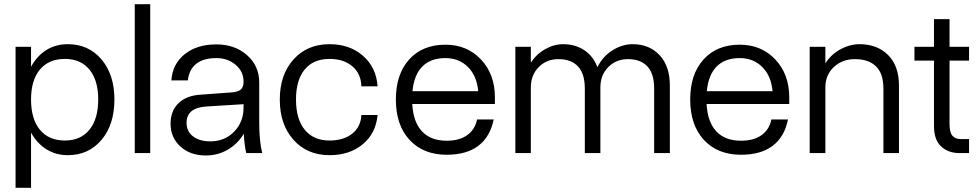

<svg xmlns="http://www.w3.org/2000/svg" viewBox="-20 -720 4610 903"><path d="M53.2 -500H126V-405.8Q153.3 -456.5 197.5 -484.4Q241.7 -512.2 298.8 -512.2Q397 -512.2 457.5 -440.4Q518.1 -368.7 518.1 -252Q518.1 -134.3 457.5 -62.3Q397 9.8 298.8 9.8Q242.2 9.8 198 -18.1Q153.8 -45.9 126 -96.2V163.1H53.2ZM441.9 -252Q441.9 -342.8 400.6 -392.8Q359.4 -442.9 285.2 -442.9Q209.5 -442.9 167.7 -392.8Q126 -342.8 126 -252Q126 -160.2 167.7 -109.6Q209.5 -59.1 285.2 -59.1Q359.4 -59.1 400.6 -109.9Q441.9 -160.6 441.9 -252Z M613.8 -700.2H686.5V0H613.8Z M1199.2 -143.1Q1199.2 -55.2 1213.4 0H1138.2Q1129.9 -33.2 1126.5 -90.8Q1098.1 -43.5 1051.3 -16.1Q1004.4 11.2 947.3 11.2Q875 11.2 828.6 -30.8Q782.2 -72.8 782.2 -138.2Q782.2 -199.2 820.3 -235.4Q858.4 -271.5 926.3 -274.9L1066.4 -285.2Q1098.6 -287.1 1112.1 -298.6Q1125.5 -310.1 1125.5 -335V-336.9Q1125.5 -383.3 1088.4 -415Q1051.3 -446.8 998 -446.8Q876.5 -446.8 863.3 -341.8H786.1Q791 -418.9 848.6 -465.1Q906.2 -511.2 997.1 -511.2Q1085 -511.2 1142.1 -460.4Q1199.2 -409.7 1199.2 -332ZM857.4 -142.1Q857.4 -102.1 887.9 -78.6Q918.5 -55.2 969.2 -55.2Q1036.6 -55.2 1081.1 -100.6Q1125.5 -146 1125.5 -214.8V-230L951.2 -219.2Q857.4 -213.4 857.4 -142.1Z M1295.9 -252Q1295.9 -368.7 1360.4 -440.4Q1424.8 -512.2 1529.8 -512.2Q1624.5 -512.2 1687 -457.8Q1749.5 -403.3 1755.9 -314H1679.7Q1677.7 -374 1637 -408.4Q1596.2 -442.9 1529.8 -442.9Q1454.1 -442.9 1413.1 -393.3Q1372.1 -343.8 1372.1 -252Q1372.1 -160.2 1413.3 -109.6Q1454.6 -59.1 1529.8 -59.1Q1595.7 -59.1 1636.2 -91.1Q1676.8 -123 1679.7 -179.2H1755.9Q1747.6 -92.3 1685.8 -41.3Q1624 9.8 1529.8 9.8Q1424.8 9.8 1360.4 -62.3Q1295.9 -134.3 1295.9 -252Z M1841.8 -252Q1841.8 -371.1 1904.5 -440.4Q1967.3 -509.8 2074.7 -509.8Q2176.8 -509.8 2242.2 -440.2Q2307.6 -370.6 2307.6 -262.2V-231H1918.9Q1923.3 -146.5 1964.6 -102.3Q2005.9 -58.1 2081.1 -58.1Q2141.1 -58.1 2177.7 -84.7Q2214.4 -111.3 2223.6 -158.2H2301.8Q2285.6 -77.1 2230.2 -34.7Q2174.8 7.8 2081.1 7.8Q1970.7 7.8 1906.2 -62Q1841.8 -131.8 1841.8 -252ZM2074.7 -446.8Q2005.9 -446.8 1966.6 -407.5Q1927.2 -368.2 1919.9 -291H2229Q2223.1 -362.3 2181.2 -404.5Q2139.2 -446.8 2074.7 -446.8Z M2730.5 -303.2Q2730.5 -374 2698 -408Q2665.5 -441.9 2606.4 -441.9Q2550.8 -441.9 2513.7 -404.5Q2476.6 -367.2 2476.6 -309.1V0H2403.8V-500H2476.6V-424.8Q2502.4 -465.3 2543.9 -488.8Q2585.4 -512.2 2628.4 -512.2Q2685.5 -512.2 2728 -483.9Q2770.5 -455.6 2789.6 -403.8Q2814 -453.6 2859.9 -482.9Q2905.8 -512.2 2955.6 -512.2Q3033.7 -512.2 3082 -460.7Q3130.4 -409.2 3130.4 -317.9V0H3056.6V-303.2Q3056.6 -374 3024.4 -408Q2992.2 -441.9 2933.6 -441.9Q2877.9 -441.9 2840.8 -404.5Q2803.7 -367.2 2803.7 -309.1V0H2730.5Z M3226.1 -252Q3226.1 -371.1 3288.8 -440.4Q3351.6 -509.8 3459 -509.8Q3561 -509.8 3626.5 -440.2Q3691.9 -370.6 3691.9 -262.2V-231H3303.2Q3307.6 -146.5 3348.9 -102.3Q3390.1 -58.1 3465.3 -58.1Q3525.4 -58.1 3562 -84.7Q3598.6 -111.3 3607.9 -158.2H3686Q3669.9 -77.1 3614.5 -34.7Q3559.1 7.8 3465.3 7.8Q3355 7.8 3290.5 -62Q3226.1 -131.8 3226.1 -252ZM3459 -446.8Q3390.1 -446.8 3350.8 -407.5Q3311.5 -368.2 3304.2 -291H3613.3Q3607.4 -362.3 3565.4 -404.5Q3523.4 -446.8 3459 -446.8Z M4134.8 -303.2Q4134.8 -374 4099.9 -408Q4064.9 -441.9 4001 -441.9Q3940.9 -441.9 3901.4 -404.5Q3861.8 -367.2 3861.8 -309.1V0H3788.1V-500H3861.8V-421.9Q3888.2 -463.9 3932.6 -488Q3977.1 -512.2 4022.9 -512.2Q4106 -512.2 4157 -460.9Q4208 -409.7 4208 -317.9V0H4134.8Z M4537.6 -65.9V0H4492.7Q4440.4 0 4406.5 -31Q4372.6 -62 4372.6 -127.9V-435.1H4280.8V-500H4372.6V-629.9H4445.8V-500H4537.6V-435.1H4445.8V-137.2Q4445.8 -97.2 4459.5 -81.5Q4473.1 -65.9 4498.5 -65.9Z"/></svg>

Font: Overused Grotesk
Style: Regular
Weight: 400
Version: Version 0.002